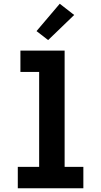

<svg xmlns="http://www.w3.org/2000/svg" viewBox="-20 -1005 540 1025"><path d="M75 0V-114H189V-621H89V-735H325V-114H425V0ZM237 -791 175 -839 299 -985 376 -925Z"/></svg>

Font: Iosevka Curly Slab Heavy
Style: Regular
Weight: 900
Monospace: yes
Designer: Belleve Invis
Foundry: Belleve Invis
Version: Version 22.1.2; ttfautohint (v1.8.4)